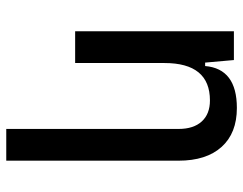

<svg xmlns="http://www.w3.org/2000/svg" viewBox="-103 -464 792 626"><g transform="rotate(90 293.0 -151.0)"><path d="M400.4 224.6V-336.9Q400.4 -386.2 376 -412.8Q351.6 -439.5 307.6 -439.5Q185.5 -439.5 185.5 -291V0H82V-517.6H175.8L184.1 -423.8H195.3Q204.1 -527.3 332 -527.3Q414.1 -527.3 459 -477.5Q503.9 -427.7 503.9 -336.9V224.6Z"/></g></svg>

Font: CaskaydiaCove NFP
Style: Regular
Weight: 400
Designer: Aaron Bell
Foundry: Saja Typeworks
Version: Version 2111.001; VTT 6.35;Nerd Fonts 3.1.1